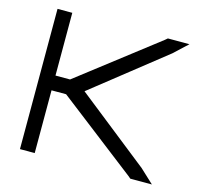

<svg xmlns="http://www.w3.org/2000/svg" viewBox="-108 -863 1074 1005"><g transform="rotate(15 429.0 -360.0)"><path d="M242 -320H163V-20V20H83V-20V-320V-400V-700V-740H163V-700V-400H242L668 -729L681 -740H798L724 -671L331 -360L724 -49L798 20H681L668 9Z"/></g></svg>

Font: Nordica Advanced
Style: RegularExtended
Weight: 300
Version: Version 1.07